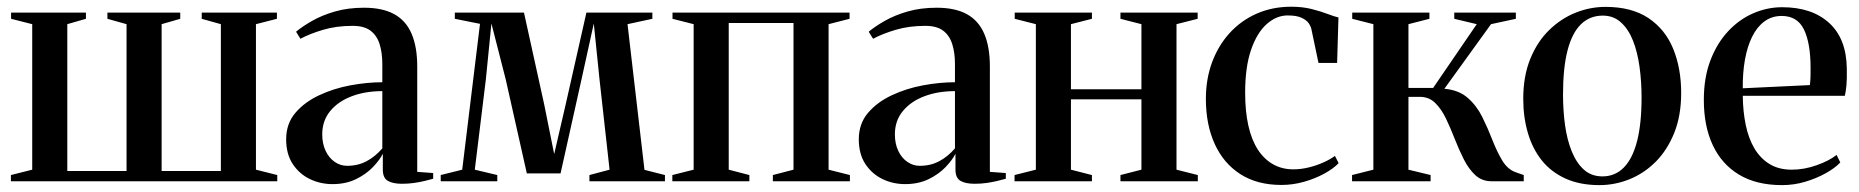

<svg xmlns="http://www.w3.org/2000/svg" viewBox="-20 -540 5538 572"><path d="M12.5 0V-18.5L76 -34.5V-468L13 -484V-502.5H236V-484L180.5 -468V-30.5H357V-468L300 -484V-502.5H517V-484L461.5 -468V-30.5H638V-468L581 -484V-502.5H805V-484L742.5 -468V-34.5L806 -18.5V0Z M970.5 8.5Q934.5 8.5 903.2 -6.5Q872 -21.5 852.2 -51.2Q832.5 -81 832.5 -125Q832.5 -171.5 860 -203.8Q887.5 -236 930.8 -256.2Q974 -276.5 1024 -285.8Q1074 -295 1119 -295V-349.5Q1119 -382.5 1111 -408.2Q1103 -434 1084 -448.5Q1065 -463 1030.5 -463Q982 -463 942.5 -451.2Q903 -439.5 875 -424.5L862 -445.5Q880.5 -461 909.8 -477.8Q939 -494.5 978 -505.8Q1017 -517 1064.5 -517Q1119.5 -517 1154.5 -497.8Q1189.5 -478.5 1206.2 -439.5Q1223 -400.5 1223 -342V-28L1270.5 -24.5V-7.5Q1260 -4.5 1245.5 -1Q1231 2.5 1213.8 5Q1196.5 7.5 1177.5 7.5Q1150.5 7.5 1135.5 -1.2Q1120.5 -10 1120.5 -34.5V-82Q1112 -64.5 1091.8 -43Q1071.5 -21.5 1041 -6.5Q1010.5 8.5 970.5 8.5ZM1014 -46Q1046.5 -46 1072.2 -59.8Q1098 -73.5 1119 -98V-268.5Q1068 -268.5 1027.8 -253.2Q987.5 -238 963.8 -209.2Q940 -180.5 940 -139.5Q940 -112 950 -90.8Q960 -69.5 977 -57.8Q994 -46 1014 -46Z M1293 0V-18.5L1357 -34.5L1410 -469L1335 -484V-502.5H1541L1601 -230L1631 -81L1665.5 -230L1727 -502.5H1923.5V-484L1849.5 -468L1900 -34L1961 -18.5V0H1736V-18.5L1796 -34.5L1766 -304L1749 -470L1712.5 -304L1650 -23.5H1549.5L1486.5 -304L1444 -470L1427.5 -304L1394.5 -34.5L1461.5 -18.5V0Z M1983 0V-18.5L2046.5 -34.5V-468L1983.5 -484V-502.5H2511V-484L2448.5 -468V-34.5L2512 -18.5V0H2282.5V-18.5L2344 -34.5V-471.5H2151V-34.5L2212.5 -18.5V0Z M2676.5 8.5Q2640.5 8.5 2609.2 -6.5Q2578 -21.5 2558.2 -51.2Q2538.5 -81 2538.5 -125Q2538.5 -171.5 2566 -203.8Q2593.5 -236 2636.8 -256.2Q2680 -276.5 2730 -285.8Q2780 -295 2825 -295V-349.5Q2825 -382.5 2817 -408.2Q2809 -434 2790 -448.5Q2771 -463 2736.5 -463Q2688 -463 2648.5 -451.2Q2609 -439.5 2581 -424.5L2568 -445.5Q2586.5 -461 2615.8 -477.8Q2645 -494.5 2684 -505.8Q2723 -517 2770.5 -517Q2825.5 -517 2860.5 -497.8Q2895.5 -478.5 2912.2 -439.5Q2929 -400.5 2929 -342V-28L2976.5 -24.5V-7.5Q2966 -4.5 2951.5 -1Q2937 2.5 2919.8 5Q2902.5 7.5 2883.5 7.5Q2856.5 7.5 2841.5 -1.2Q2826.5 -10 2826.5 -34.5V-82Q2818 -64.5 2797.8 -43Q2777.5 -21.5 2747 -6.5Q2716.5 8.5 2676.5 8.5ZM2720 -46Q2752.5 -46 2778.2 -59.8Q2804 -73.5 2825 -98V-268.5Q2774 -268.5 2733.8 -253.2Q2693.5 -238 2669.8 -209.2Q2646 -180.5 2646 -139.5Q2646 -112 2656 -90.8Q2666 -69.5 2683 -57.8Q2700 -46 2720 -46Z M3002.5 0V-18.5L3066 -34.5V-468L3003 -484V-502.5H3233V-484L3170.5 -468V-274H3380.5V-468L3318 -484V-502.5H3548V-484L3485 -468V-34.5L3548.5 -18.5V0H3318V-18.5L3380.5 -34.5V-244H3170.5V-34.5L3233 -18.5V0Z M3797.5 11Q3725.5 11 3675.2 -21.2Q3625 -53.5 3598.8 -111.2Q3572.5 -169 3572.5 -245.5Q3572.5 -304.5 3591 -354.5Q3609.5 -404.5 3643.5 -441.8Q3677.5 -479 3724.2 -499.5Q3771 -520 3827 -520Q3860.5 -520 3888 -513Q3915.5 -506 3935.8 -498.2Q3956 -490.5 3967.5 -488L3963.5 -352.5H3908L3887 -452.5Q3885.5 -461 3878.8 -470.8Q3872 -480.5 3857.2 -487.2Q3842.5 -494 3816 -494Q3783 -494 3754 -468.5Q3725 -443 3707.2 -391.8Q3689.5 -340.5 3689.5 -263.5Q3689.5 -208.5 3699 -166Q3708.5 -123.5 3727.2 -94.5Q3746 -65.5 3772.8 -50.5Q3799.5 -35.5 3833 -35.5Q3855.5 -35.5 3879 -41.2Q3902.5 -47 3923 -56.2Q3943.5 -65.5 3957 -75.5L3968 -54Q3953 -38 3925.8 -23Q3898.5 -8 3865.2 1.5Q3832 11 3797.5 11Z M4008 0V-18.5L4071.5 -34.5V-468L4008.5 -484V-502.5H4238.5V-484L4176 -468V-278H4249.5L4379.5 -468L4312.5 -484V-502.5H4496V-484L4422 -468L4283 -275.5Q4325.5 -272 4352.2 -248.8Q4379 -225.5 4395.8 -191.8Q4412.5 -158 4426 -123.2Q4439.5 -88.5 4455.5 -61.8Q4471.5 -35 4496.5 -26.5L4519.5 -18.5V0H4423.5Q4395 0 4375.2 -18.2Q4355.5 -36.5 4341 -65.2Q4326.5 -94 4314 -126Q4301.5 -158 4287.8 -186.8Q4274 -215.5 4255.5 -233.5Q4237 -251.5 4210 -251.5H4176V-34.5L4242 -18.5V0Z M4518 -245.5Q4518 -313 4538.8 -364.2Q4559.5 -415.5 4594.8 -450Q4630 -484.5 4673.5 -502Q4717 -519.5 4763 -519.5Q4841.5 -519.5 4891.5 -485.8Q4941.5 -452 4965 -394Q4988.5 -336 4988.5 -263Q4988.5 -195.5 4967.8 -144Q4947 -92.5 4912.5 -58Q4878 -23.5 4834.5 -6Q4791 11.5 4745 11.5Q4687 11.5 4644 -8Q4601 -27.5 4573.2 -62.2Q4545.5 -97 4531.8 -144Q4518 -191 4518 -245.5ZM4754 -14.5Q4791.5 -14.5 4817.5 -40.8Q4843.5 -67 4857 -119Q4870.5 -171 4870.5 -249.5Q4870.5 -296.5 4864.5 -340.5Q4858.5 -384.5 4845 -418.8Q4831.5 -453 4809.2 -473.2Q4787 -493.5 4755 -493.5Q4716.5 -493.5 4690 -467.8Q4663.5 -442 4650 -390Q4636.5 -338 4636.5 -258.5Q4636.5 -211 4642.5 -167.2Q4648.5 -123.5 4662.5 -89Q4676.5 -54.5 4698.8 -34.5Q4721 -14.5 4754 -14.5Z M5289 11.5Q5213 11.5 5161.2 -19.5Q5109.5 -50.5 5082.8 -107.2Q5056 -164 5056 -242.5Q5056 -308.5 5075.5 -359.8Q5095 -411 5128 -446.5Q5161 -482 5202.8 -500.2Q5244.5 -518.5 5289.5 -518.5Q5378 -518.5 5429.5 -471.5Q5481 -424.5 5482 -335Q5482.5 -304 5480.8 -285.2Q5479 -266.5 5476 -254.5H5172Q5172.5 -208 5180.8 -168Q5189 -128 5206.5 -98.2Q5224 -68.5 5251.5 -51.5Q5279 -34.5 5318 -34.5Q5355 -34.5 5392.2 -47.8Q5429.5 -61 5451.5 -78.5L5462.5 -56Q5446.5 -39 5419 -23.8Q5391.5 -8.5 5358 1.5Q5324.5 11.5 5289 11.5ZM5172 -277 5372 -286.5Q5373.5 -300 5373.8 -312Q5374 -324 5374 -337Q5374 -412 5354.2 -452.2Q5334.5 -492.5 5288 -492.5Q5258.5 -492.5 5236.5 -476.2Q5214.5 -460 5200 -430.8Q5185.5 -401.5 5178.5 -362.2Q5171.5 -323 5172 -277Z"/></svg>

Font: Merriweather 144pt Medium
Style: Regular
Weight: 500
Version: Version 2.100